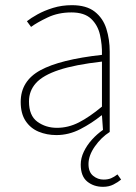

<svg xmlns="http://www.w3.org/2000/svg" viewBox="-20 -510 526 742"><path d="M378 212Q342 212 317 191.5Q292 171 292 126Q292 101 304 76Q316 51 335.5 29.5Q355 8 378 -8L374 -64H372Q335 -34 290.5 -11Q246 12 198 12Q161 12 129.5 -1Q98 -14 79 -42.5Q60 -71 60 -116Q60 -197 136 -238.5Q212 -280 374 -298Q375 -337 366.5 -375Q358 -413 332 -437.5Q306 -462 256 -462Q205 -462 164 -442.5Q123 -423 100 -406L84 -428Q99 -440 125 -454.5Q151 -469 185 -479.5Q219 -490 258 -490Q314 -490 346 -465Q378 -440 391 -399Q404 -358 404 -310V0Q371 21 346.5 56Q322 91 322 124Q322 155 340 169.5Q358 184 380 184Q397 184 409 179Q421 174 434 164L448 184Q436 194 418.5 203Q401 212 378 212ZM200 -16Q244 -16 285 -37Q326 -58 374 -98V-272Q269 -260 207.5 -239.5Q146 -219 119 -189Q92 -159 92 -118Q92 -63 124.5 -39.5Q157 -16 200 -16Z"/></svg>

Font: SourceSans3VF
Style: Regular
Weight: 200
Designer: Paul D. Hunt
Foundry: Adobe
Version: Version 3.052;hotconv 1.1.0;makeotfexe 2.6.0